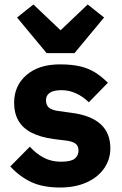

<svg xmlns="http://www.w3.org/2000/svg" viewBox="-20 -824 544 856"><path d="M247 12Q171 12 119 -12.5Q67 -37 26 -82L113 -170Q141 -139 175 -121Q209 -103 252 -103Q296 -103 313 -116.5Q330 -130 330 -153Q330 -173 317.5 -183Q305 -193 277 -197L220 -204Q161 -212 121.5 -232Q82 -252 62.5 -285.5Q43 -319 43 -366Q43 -442 98 -489.5Q153 -537 247 -537Q302 -537 340 -527.5Q378 -518 406.5 -499.5Q435 -481 461 -455L376 -368Q351 -393 319.5 -407.5Q288 -422 255 -422Q218 -422 201.5 -410Q185 -398 185 -378Q185 -357 196.5 -345.5Q208 -334 240 -329L299 -321Q385 -310 428.5 -270.5Q472 -231 472 -163Q472 -113 444 -73Q416 -33 365.5 -10.5Q315 12 247 12ZM312 -587H188L56 -746L129 -804L250 -689L371 -804L444 -746Z"/></svg>

Font: IBM Plex Sans Var
Style: Regular
Weight: 400
Designer: Mike Abbink, Paul van der Laan, Pieter van Rosmalen
Foundry: Bold Monday
Version: Version 3.000